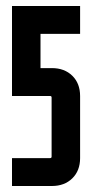

<svg xmlns="http://www.w3.org/2000/svg" viewBox="-20 -620 307 640"><path d="M20 0V-93H147Q152 -93 152 -98V-295Q152 -300 147 -300H20V-600H247V-507H115V-393H153Q195 -393 221 -367.5Q247 -342 247 -300V-93Q247 -51 221 -25.5Q195 0 153 0Z"/></svg>

Font: Karantina
Style: Regular
Weight: 400
Designer: Rony Koch
Foundry: Rony Koch
Version: Version 1.000; ttfautohint (v1.8.3)